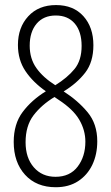

<svg xmlns="http://www.w3.org/2000/svg" viewBox="-20 -744 447 773"><path d="M205.6 -723.6Q275.4 -723.6 315.7 -679Q356 -634.3 356 -562Q356 -494.1 323 -451.4Q290 -408.7 236.3 -376Q293.9 -338.9 332.8 -292Q371.6 -245.1 371.6 -175.3Q371.6 -122.1 351.6 -80.3Q331.5 -38.6 294.2 -14.4Q256.8 9.8 204.6 9.8Q126.5 9.8 80.8 -40.5Q35.2 -90.8 35.2 -172.4Q35.2 -245.1 71.3 -293.2Q107.4 -341.3 164.6 -376.5Q112.3 -413.1 82.3 -458Q52.2 -502.9 52.2 -563Q52.2 -633.3 93.8 -678.5Q135.3 -723.6 205.6 -723.6ZM204.6 -681.6Q155.3 -681.6 127.4 -648.7Q99.6 -615.7 99.6 -560.1Q99.6 -507.8 126.5 -470Q153.3 -432.1 202.6 -400.9Q251.5 -431.2 280 -466.1Q308.6 -501 308.6 -559.1Q308.6 -616.7 281 -649.2Q253.4 -681.6 204.6 -681.6ZM83 -171.4Q83 -108.4 116.2 -70.3Q149.4 -32.2 203.6 -32.2Q261.2 -32.2 292.5 -73Q323.7 -113.8 323.7 -173.8Q323.7 -219.7 299.3 -261.7Q274.9 -303.7 215.8 -342.3L199.2 -353.5Q146.5 -321.3 114.7 -279.3Q83 -237.3 83 -171.4Z"/></svg>

Font: Open Sans Condensed Light
Style: Regular
Weight: 300
Width: 3
Designer: Monotype Design Team
Foundry: Monotype Imaging Inc.
Version: Version 3.003; ttfautohint (v1.8.4)